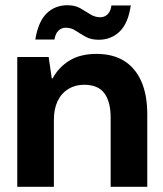

<svg xmlns="http://www.w3.org/2000/svg" viewBox="-20 -714 623 734"><path d="M46 0V-496H166L178 -414H181Q205 -458 246.5 -483Q288 -508 349 -508Q411 -508 454 -481.5Q497 -455 520 -403.5Q543 -352 543 -277V0H403V-264Q403 -325 379 -357.5Q355 -390 301 -390Q268 -390 241.5 -374Q215 -358 200.5 -328Q186 -298 186 -256V0ZM357 -562Q328 -562 307.5 -573.5Q287 -585 269.5 -596.5Q252 -608 232 -608Q215 -608 203.5 -597Q192 -586 188 -563H115Q126 -631 158 -662.5Q190 -694 238 -694Q267 -694 287 -682.5Q307 -671 325 -659.5Q343 -648 363 -648Q380 -648 391.5 -659.5Q403 -671 406 -693H480Q470 -625 437.5 -593.5Q405 -562 357 -562Z"/></svg>

Font: DM Sans 9pt 36pt ExtraBold
Style: Regular
Weight: 800
Version: Version 4.004;gftools[0.9.30]